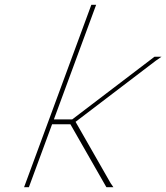

<svg xmlns="http://www.w3.org/2000/svg" viewBox="-20 -789 692 799"><path d="M272.9 -272H196.8L103.9 -20L100.2 -10H80.2L83.9 -20L176.8 -272L184.2 -292L356.4 -759L360.1 -769H380.1L376.4 -759L204.2 -292H280.3L619.1 -550L623.2 -553H652.2L627.9 -536L294.5 -282L440.2 -27L451.9 -10H422.9L421 -13Z"/></svg>

Font: Nordica Plus
Style: NordicaClassicUltLtCondObl
Weight: 300
Version: Version 1.01